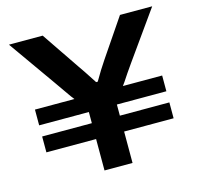

<svg xmlns="http://www.w3.org/2000/svg" viewBox="-101 -795 935 902"><g transform="rotate(-15 366.5 -343.5)"><path d="M298.8 0V-152.8H57.1V-230H298.8V-284.2H57.1V-360.8H249Q245.6 -364.3 236.8 -376.7Q228 -389.2 210.9 -413.6Q193.8 -438 181.2 -456.1L18.1 -687H182.1L307.1 -502.9Q324.7 -478.5 368.2 -411.1H376Q405.8 -462.9 433.1 -502.9L558.1 -687H714.8L549.8 -455.1Q536.1 -436.5 521 -413.8Q505.9 -391.1 496.8 -377.4Q487.8 -363.8 484.9 -360.8H675.8V-284.2H435.1V-230H675.8V-152.8H435.1V0Z"/></g></svg>

Font: Archivo Expanded SemiBold
Style: Regular
Weight: 600
Width: 7
Designer: Hector Gatti
Foundry: Omnibus-Type
Version: Version 2.001